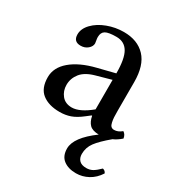

<svg xmlns="http://www.w3.org/2000/svg" viewBox="-158 -541 784 851"><g transform="rotate(30 234.0 -115.5)"><path d="M291 -80.1V-231L215.8 -210Q167.5 -196.8 146.2 -169.9Q125 -143.1 125 -109.9Q125 -79.1 143.3 -56.6Q161.6 -34.2 194.8 -34.2Q235.4 -34.2 291 -80.1ZM467.8 146Q447.8 177.2 418.5 193.1Q389.2 209 356.9 209Q316.9 209 292.5 190.2Q268.1 171.4 268.1 132.8Q268.1 76.7 358.9 9.8Q326.2 9.3 311.5 -5.6Q296.9 -20.5 292 -47.9H289.1L267.1 -30.8Q237.8 -7.8 212.6 1Q187.5 9.8 158.2 9.8Q102.1 9.8 69.1 -15.9Q36.1 -41.5 36.1 -98.1Q36.1 -147.5 80.3 -185.1Q124.5 -222.7 203.1 -242.2L291 -264.2Q291 -338.9 271.5 -371.8Q252 -404.8 210.9 -404.8Q170.4 -404.8 154.8 -395.5Q139.2 -386.2 139.2 -362.8Q139.2 -355.5 141.1 -345.7Q143.1 -335.9 143.1 -332Q143.1 -316.4 128.2 -303.7Q113.3 -291 91.8 -291Q55.2 -291 55.2 -328.1Q55.2 -357.4 80.3 -383.5Q105.5 -409.7 145.8 -424.8Q186 -439.9 229 -439.9Q299.3 -439.9 339.1 -397.7Q378.9 -355.5 378.9 -270V-124Q378.9 -103 379.6 -90.8Q380.4 -78.6 383.1 -65.9Q385.7 -53.2 391.6 -47.6Q397.5 -42 407.2 -42Q427.2 -42 445.8 -58.1Q460 -49.3 462.9 -29.8Q441.9 -11.2 421.9 -2.9Q376 35.6 356.4 62Q336.9 88.4 336.9 121.1Q336.9 141.6 348.6 153.8Q360.4 166 384.8 166Q403.3 166 417.7 157.5Q432.1 148.9 450.2 130.9Q463.4 133.8 467.8 146Z"/></g></svg>

Font: Common Serif News
Style: Regular
Weight: 450
Designer: Philipp H. Poll, Khaled Hosny
Foundry: Stefan Peev, Context Ltd.
Version: Version 1.026